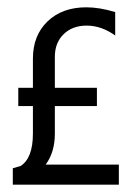

<svg xmlns="http://www.w3.org/2000/svg" viewBox="-20 -505 375 525"><path d="M305 0H15V-12V-45L36 -51Q70 -72 70 -140V-215H30V-265H70V-345Q70 -408 110 -446.5Q150 -485 216 -485Q252 -485 295 -472V-408Q257 -435 217 -435Q178 -435 154 -411.5Q130 -388 130 -350V-265H245V-215H130V-140Q130 -89 105 -55H305Z"/></svg>

Font: Glametrix
Style: Regular
Weight: 500
Designer: gluk
Foundry: gluk
Version: Version 0.40